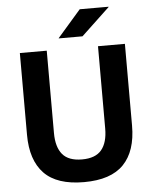

<svg xmlns="http://www.w3.org/2000/svg" viewBox="-57 -874 746 935"><g transform="rotate(-5 316.0 -406.0)"><path d="M316 14.5Q184 14.5 121.5 -50.2Q59 -115 59 -239.5V-639H190.5V-236.5Q190.5 -168 220.2 -132.2Q250 -96.5 316 -96.5Q381.5 -96.5 411.2 -132.2Q441 -168 441 -236.5V-639H572.5V-239.5Q572.5 -115 510 -50.2Q447.5 14.5 316 14.5ZM368 -826H509V-824.5L370 -693.5H254V-695Z"/></g></svg>

Font: Anek Gurmukhi SemiBold
Style: Regular
Weight: 600
Designer: Sarang Kulkarni (Gurmukhi), Yesha Goshar (Latin)
Foundry: Ek Type
Version: Version 1.003